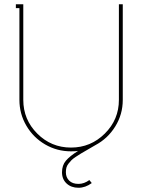

<svg xmlns="http://www.w3.org/2000/svg" viewBox="-20 -699 665 898"><path d="M288.1 106.9Q288.1 130.4 303.5 145.8Q318.8 161.1 347.2 161.1Q373.5 161.1 397.9 143.1L409.2 157.2Q379.4 179.2 347.2 179.2Q313 179.2 291.5 159.2Q270 139.2 270 106.9Q270 74.2 288.1 52.7Q306.2 31.2 345.2 6.8Q334 8.8 312 8.8Q246.6 8.8 191.2 -23.4Q135.7 -55.7 103.3 -111.1Q70.8 -166.5 70.8 -231.9V-661.1H54.2V-679.2H88.9V-231.9Q88.9 -139.6 154.3 -74.2Q219.7 -8.8 312 -8.8Q404.3 -8.8 470.2 -74.2Q536.1 -139.6 536.1 -231.9V-679.2H554.2V-231.9Q554.2 -164.1 519 -107.4Q483.9 -50.8 425.8 -20Q412.1 -11.7 390.6 0.5Q369.1 12.7 359.1 18.8Q349.1 24.9 334.7 34.4Q320.3 43.9 314 50.5Q307.6 57.1 300.3 66.4Q293 75.7 290.5 85.4Q288.1 95.2 288.1 106.9Z"/></svg>

Font: Rawengulk
Style: Light
Weight: 300
Version: Version 0.92